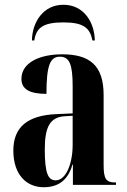

<svg xmlns="http://www.w3.org/2000/svg" viewBox="-20 -776 533 806"><path d="M114 -606H124C132 -658 159 -682 246 -682C332 -682 358 -658 368 -606H378C377 -681 333 -756 246 -756C160 -756 115 -681 114 -606ZM163 10C222 10 265 -17 284 -85H286V0H467V-10H464C426 -10 415 -24 415 -83V-377C415 -502 356 -548 241 -548C146 -548 70 -513 70 -445C70 -401 105 -382 175 -382C175 -500 190 -538 231 -538C271 -538 285 -508 285 -414V-300L218 -297C96 -292 36 -243 36 -144C36 -42 92 10 163 10ZM214 -19C182 -19 168 -48 168 -149C168 -243 190 -284 251 -288L285 -290V-168C285 -87 256 -19 214 -19Z"/></svg>

Font: Noto Serif Display ExtraCondensed
Style: Bold
Weight: 700
Width: 2
Designer: Monotype Design Team
Foundry: Monotype Imaging Inc.
Version: Version 2.009